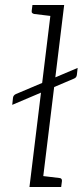

<svg xmlns="http://www.w3.org/2000/svg" viewBox="-20 -749 331 769"><path d="M29 -329 32 -357Q33 -367 43 -372L291 -477L288 -450Q287 -438 276 -434ZM98 0 187 -729H237L148 0ZM132 0 143 -45 218 -36Q223 -36 226 -32.5Q229 -29 228 -23L225 0ZM203 -729 192 -684 117 -693Q112 -694 109 -697Q106 -700 107 -706L110 -729Z"/></svg>

Font: Aleo Light
Style: Italic
Weight: 300
Italic angle: -7°
Designer: Alessio Laiso
Foundry: Alessio Laiso
Version: Version 2.001;gftools[0.9.29]